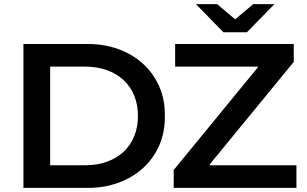

<svg xmlns="http://www.w3.org/2000/svg" viewBox="-20 -914 1492 934"><path d="M94 -700H400Q484 -701 554.5 -675.5Q625 -650 676 -603.5Q727 -557 755 -492.5Q783 -428 782 -350Q783 -272 755 -207.5Q727 -143 676 -96.5Q625 -50 554.5 -24.5Q484 1 400 0H94ZM394 -110Q452 -110 499.5 -127Q547 -144 581 -175.5Q615 -207 633 -251.5Q651 -296 651 -350Q651 -404 633 -448.5Q615 -493 581 -524.5Q547 -556 499.5 -573Q452 -590 394 -590H224V-110ZM1000 -110H1422V0H825V-87L1234 -586V-590H832V-700H1409V-613L1000 -114ZM1315 -894 1181 -757H1067L933 -894H1036L1124 -820L1212 -894Z"/></svg>

Font: CMG Sans SemiBold
Style: Regular
Weight: 600
Designer: Julieta Ulanovsky
Foundry: Julieta Ulanovsky
Version: Version 7.200